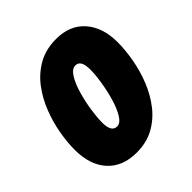

<svg xmlns="http://www.w3.org/2000/svg" viewBox="-161 -677 800 800"><g transform="rotate(-45 239.5 -276.5)"><path d="M192.9 9.8Q110.4 9.8 64.2 -41Q18.1 -91.8 18.1 -181.2Q18.1 -224.6 27.1 -276.1Q36.1 -327.6 55.9 -378.2Q75.7 -428.7 107.4 -470.5Q139.2 -512.2 184.3 -537.6Q229.5 -563 290 -563Q371.1 -563 416.5 -511Q461.9 -459 461.9 -372.1Q461.9 -325.2 452.4 -272.7Q442.9 -220.2 422.9 -170.2Q402.8 -120.1 371.1 -79.3Q339.4 -38.6 295.2 -14.4Q251 9.8 192.9 9.8ZM211.9 -125Q231.4 -125 247.8 -151.6Q264.2 -178.2 275.9 -218.5Q287.6 -258.8 294.2 -300.5Q300.8 -342.3 300.8 -372.1Q300.8 -428.2 269 -428.2Q248.5 -428.2 231.9 -401.6Q215.3 -375 203.6 -334.7Q191.9 -294.4 185.5 -252.4Q179.2 -210.4 179.2 -180.2Q179.2 -125 211.9 -125Z"/></g></svg>

Font: Open Sans Condensed ExtraBold
Style: Italic
Weight: 800
Width: 3
Italic angle: -12°
Designer: Monotype Design Team
Foundry: Monotype Imaging Inc.
Version: Version 3.003; ttfautohint (v1.8.4)